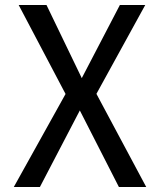

<svg xmlns="http://www.w3.org/2000/svg" viewBox="-20 -748 640 768"><path d="M54.7 -728H166L307.1 -435.5L459.5 -728H561L365.7 -372.6L564.9 0H455.6L299.3 -306.2L139.6 0H35.2L242.2 -372.1Z"/></svg>

Font: Oxygen Mono
Style: Regular
Weight: 400
Designer: Vernon Adams
Foundry: Vernon Adams
Version: Version 0.201; ttfautohint (v0.8) -r 50 -G 200 -x